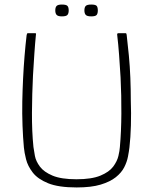

<svg xmlns="http://www.w3.org/2000/svg" viewBox="-20 -819 674 844"><path d="M317 5Q237 5 191.5 -13.5Q146 -32 124 -60.5Q102 -89 94.5 -119Q87 -149 85 -171Q81 -214 79 -266.5Q77 -319 78 -373Q79 -423 81.5 -474Q84 -525 88 -573.5Q92 -622 97 -664Q97 -666 98.5 -669.5Q100 -673 101 -673Q110 -673 117.5 -673Q125 -673 134 -673Q137 -673 138 -672Q139 -671 138 -667Q134 -627 131 -582Q128 -537 125 -487Q121 -406 120.5 -323.5Q120 -241 127 -173Q129 -157 133.5 -133.5Q138 -110 155.5 -86.5Q173 -63 211 -47Q249 -31 316 -31Q383 -31 421.5 -47Q460 -63 477.5 -86.5Q495 -110 500.5 -133.5Q506 -157 507 -173Q513 -240 513.5 -319.5Q514 -399 510 -479Q507 -530 503.5 -577.5Q500 -625 495 -667Q495 -671 496.5 -672Q498 -673 500 -673Q509 -673 516.5 -673Q524 -673 533 -673Q535 -673 536 -669.5Q537 -666 537 -664Q542 -622 546.5 -574.5Q551 -527 553 -477Q555 -427 555 -377Q557 -321 555.5 -268Q554 -215 549 -171Q547 -154 542.5 -130.5Q538 -107 526 -83.5Q514 -60 489 -40Q464 -20 422.5 -7.5Q381 5 317 5ZM282 -773Q282 -760 276.5 -753.5Q271 -747 252 -747Q235 -747 229 -753.5Q223 -760 223 -773Q223 -787 229 -793Q235 -799 252 -799Q271 -799 276.5 -793Q282 -787 282 -773ZM410 -773Q410 -760 405 -753.5Q400 -747 381 -747Q363 -747 357 -753.5Q351 -760 351 -773Q351 -787 357 -793Q363 -799 381 -799Q400 -799 405 -793Q410 -787 410 -773Z"/></svg>

Font: Glory Thin ExtraLight
Style: Regular
Weight: 250
Version: Version 1.011